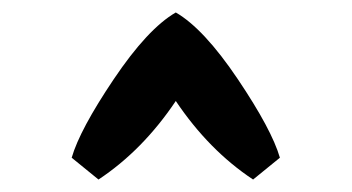

<svg xmlns="http://www.w3.org/2000/svg" viewBox="-20 -857 564 308"><path d="M262 -695Q209 -616 138 -569L95 -604Q108 -649 162.5 -730Q217 -811 262 -837Q307 -811 361.5 -730Q416 -649 429 -604L386 -569Q315 -616 262 -695Z"/></svg>

Font: Patua One
Style: Regular
Weight: 400
Designer: luciano Vergara
Foundry: Luciano Vergara
Version: Version 1.002